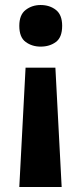

<svg xmlns="http://www.w3.org/2000/svg" viewBox="-20 -566 326 766"><path d="M82 -296H201L226 180H57ZM228 -463Q228 -417 203 -398.5Q178 -380 142 -380Q108 -380 82.5 -398.5Q57 -417 57 -463Q57 -507 82.5 -526.5Q108 -546 142 -546Q178 -546 203 -526.5Q228 -507 228 -463Z"/></svg>

Font: Noto Sans Adlam Unjoined
Style: Regular
Weight: 400
Designer: Mark Jamra, Neil Patel
Foundry: JamraPatel LLC
Version: Version 3.001